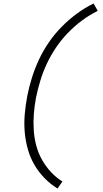

<svg xmlns="http://www.w3.org/2000/svg" viewBox="-20 -874 590 1098"><path d="M309 204Q268 179 234.5 144.5Q201 110 177 69Q153 28 139.5 -19.5Q126 -67 121.5 -117.5Q117 -168 121.5 -220.5Q126 -273 136 -325Q146 -377 162.5 -429.5Q179 -482 202.5 -532.5Q226 -583 258.5 -630.5Q291 -678 331 -719Q371 -760 417.5 -794.5Q464 -829 515 -854L539 -812Q491 -788 448 -756Q405 -724 367.5 -685Q330 -646 300 -601.5Q270 -557 248 -510Q226 -463 211 -414Q196 -365 186 -316Q177 -269 173.5 -222Q170 -175 173 -129.5Q176 -84 187.5 -41Q199 2 220.5 40Q242 78 271 109.5Q300 141 337 164Z"/></svg>

Font: Lode Dark Term
Style: Italic
Weight: 400
Italic angle: -11°
Monospace: yes
Designer: Belleve Invis
Foundry: Belleve Invis
Version: Version 29.2.0